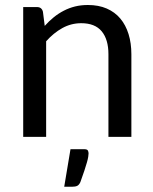

<svg xmlns="http://www.w3.org/2000/svg" viewBox="-20 -534 598 749"><path d="M154.5 -433Q171 -451.5 189.5 -466.5Q208 -481.5 228.8 -492.2Q249.5 -503 272.8 -508.8Q296 -514.5 323 -514.5Q364.5 -514.5 396.2 -500.8Q428 -487 449.2 -461.8Q470.5 -436.5 481.5 -401Q492.5 -365.5 492.5 -322.5V0H403V-322.5Q403 -380 376.8 -411.8Q350.5 -443.5 297 -443.5Q257.5 -443.5 223.2 -424.5Q189 -405.5 160 -373V0H70.5V-506.5H124Q143 -506.5 147.5 -488ZM308.5 48Q320 48 322.8 53.2Q325.5 58.5 325.5 64.5Q325.5 69 324.2 77.5Q323 86 319.2 99.2Q315.5 112.5 309.2 131.5Q303 150.5 293.5 176.5Q288.5 187.5 281.2 191Q274 194.5 261.5 194.5H230.5L255 48Z"/></svg>

Font: Lato-Regular
Style: Regular
Weight: 400
Designer: Lukasz Dziedzic with Adam Twardoch and Botio Nikoltchev
Foundry: tyPoland Lukasz Dziedzic
Version: Version 2.015; 2015-08-06; http://www.latofonts.com/